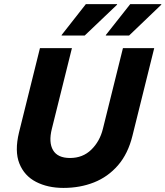

<svg xmlns="http://www.w3.org/2000/svg" viewBox="-20 -911 811 941"><path d="M290.8 10Q214.2 10 156.7 -19.6Q99.2 -49.2 75 -109.6Q50.8 -170 73.3 -262.5L175.8 -675H332.5L234.2 -280Q217.5 -213.3 240 -175Q262.5 -136.7 323.3 -136.7Q385.8 -136.7 427.5 -177.5Q469.2 -218.3 484.2 -279.2L582.5 -675H735.8L629.2 -245.8Q607.5 -157.5 558.3 -100.8Q509.2 -44.2 440.8 -17.1Q372.5 10 290.8 10ZM498.3 -736.7 499.2 -740 618.3 -890.8H770.8L770 -887.5L612.5 -736.7ZM281.7 -736.7 282.5 -740 400.8 -890.8H554.2L553.3 -887.5L395 -736.7Z"/></svg>

Font: Funnel Sans ExtraBold
Style: Italic
Weight: 800
Italic angle: -14.036°
Version: Version 1.000; Beta; Release 5; Build 24; ttfautohint (v1.8.